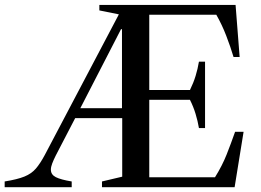

<svg xmlns="http://www.w3.org/2000/svg" viewBox="-42 -782 1089 802"><path d="M-22.5 0V-24Q30.5 -32.5 60 -44.5Q89.5 -56.5 107.8 -77.8Q126 -99 145 -134.5L454.5 -722L373 -738.5V-761.5H942L959 -544H933.5Q921 -586 903.2 -632.2Q885.5 -678.5 861.5 -720.5H581.5V-406H751.5Q766 -435.5 775 -464.8Q784 -494 789 -524.5H814.5V-247H789Q784 -276.5 775 -306.2Q766 -336 751.5 -365H581.5V-41.5H856Q886 -89.5 904.5 -136.2Q923 -183 940 -231.5H975.5L938 0H384V-24L468.5 -44V-288.5H272L191 -132.5Q181.5 -113.5 176 -99Q170.5 -84.5 170.5 -73.5Q170.5 -52.5 191.2 -42Q212 -31.5 257.5 -24V0ZM293.5 -330H467.5V-660H463.5Z"/></svg>

Font: Libre Caslon Text
Style: Regular
Weight: 400
Designer: Pablo Impallari, Rodrigo Fuenzalida, Katja Schimmel
Foundry: Pablo Impallari, Rodrigo Fuenzalida
Version: Version 2.000